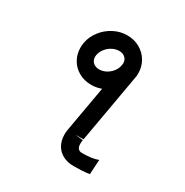

<svg xmlns="http://www.w3.org/2000/svg" viewBox="-163 -822 926 963"><g transform="rotate(30 300.0 -340.5)"><path d="M127 -522Q127 -534 129.5 -550Q136.5 -588.5 161.8 -621.2Q187 -654 223.8 -673Q260.5 -692 300.5 -692Q341 -692 373.8 -673.5Q406.5 -655 424.8 -623.2Q443 -591.5 443 -553.5Q443 -544 442.5 -539L370.5 -130H324L369.5 -124.5Q367.5 -114.5 367.5 -103.5Q367.5 -86 375 -76.5Q382.5 -67 397 -67Q429 -67 449 -69.8Q469 -72.5 490.5 -80L485.5 5Q465 8.5 438.5 9.8Q412 11 394.5 11Q358 11 331 -3.5Q304 -18 289.8 -44Q275.5 -70 275.5 -104.5Q275.5 -118 277.5 -130L324.5 -396.5Q297 -386 266.5 -386Q226.5 -386 194.8 -403.8Q163 -421.5 145 -452.5Q127 -483.5 127 -522ZM351.5 -550Q352.5 -557 352.5 -560Q352.5 -579.5 339.2 -591.8Q326 -604 305 -604Q284.5 -604 265 -593.8Q245.5 -583.5 231.8 -566Q218 -548.5 214.5 -528Q213.5 -521 213.5 -518Q213.5 -498 227 -485.5Q240.5 -473 262 -473Q282.5 -473 301.8 -483.2Q321 -493.5 334.5 -511Q348 -528.5 351.5 -550Z"/></g></svg>

Font: JuliaMono Black
Style: Italic
Weight: 900
Italic angle: -9°
Monospace: yes
Designer: cormullion
Foundry: corm
Version: Version 0.057; ttfautohint (v1.8.4)